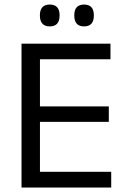

<svg xmlns="http://www.w3.org/2000/svg" viewBox="-20 -833 563 853"><path d="M75.6 0V-639H157.5V0ZM100.2 0V-69.7H474.1V0ZM122.5 -291.5V-360.4H463.4V-291.5ZM99.6 -569.7V-639H470.8V-569.7ZM200.8 -715.7Q179.2 -715.7 168.3 -728Q157.3 -740.2 157.3 -762.9V-766.3Q157.3 -788.7 168.3 -800.7Q179.2 -812.8 200.8 -812.8Q223.2 -812.8 234 -800.7Q244.7 -788.7 244.7 -766.3V-762.9Q244.7 -740.2 234 -728Q223.2 -715.7 200.8 -715.7ZM353.6 -715.7Q331.6 -715.7 320.8 -728Q310.1 -740.2 310.1 -762.9V-766.3Q310.1 -788.7 320.8 -800.7Q331.6 -812.8 353.6 -812.8Q375.4 -812.8 386.2 -800.7Q396.9 -788.7 396.9 -766.3V-762.9Q396.9 -740.2 386.2 -728Q375.4 -715.7 353.6 -715.7Z"/></svg>

Font: Anek Gurmukhi Medium
Style: Regular
Weight: 500
Designer: Sarang Kulkarni (Gurmukhi), Yesha Goshar (Latin)
Foundry: Ek Type
Version: Version 1.003